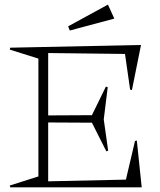

<svg xmlns="http://www.w3.org/2000/svg" viewBox="-20 -805 688 825"><path d="M22 -7.8 145 -46.9V-553.2L22 -591.8L23.9 -600.1L585.9 -611.8L546.9 -418L539.1 -419.9L517.1 -573.2L187 -577.1V-309.1L375 -310.1L435.1 -433.1L442.9 -430.2L425.8 -292L444.8 -157.2L437 -154.8L375 -277.8L187 -278.8V-25.9L521 -33.2L560.1 -199.2L567.9 -201.2L588.9 0H23.9ZM272.9 -691.9 443.8 -785.2 471.2 -725.1 279.8 -673.8Z"/></svg>

Font: Halibut Thin
Style: Regular
Weight: 250
Designer: Matteo Maggi
Foundry: Collletttivo
Version: Version 3.080 | FøM Fix